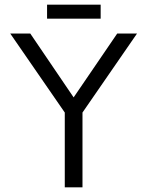

<svg xmlns="http://www.w3.org/2000/svg" viewBox="-20 -804 632 824"><path d="M334 0H258V-321L24 -660H110L296 -386L483 -660H568L334 -321ZM182 -784H412V-724H182Z"/></svg>

Font: Nata Sans
Style: Regular
Weight: 400
Designer: Daniel Uzquiano Cruz
Version: Version 1.001